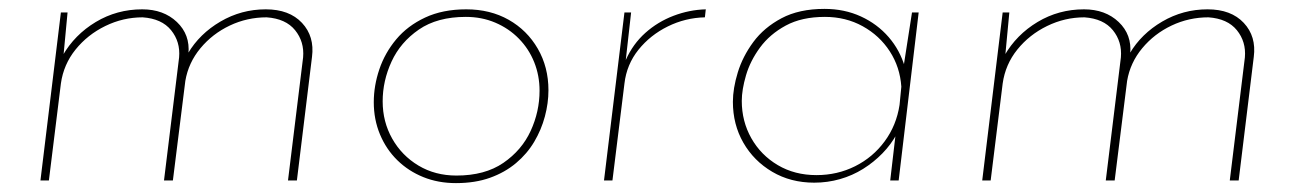

<svg xmlns="http://www.w3.org/2000/svg" viewBox="-20 -406 2925 432"><path d="M132 -378 122 -272 121 -281Q148 -328 195.5 -356.5Q243 -385 300 -385Q348 -385 378 -356.5Q408 -328 404 -285L403 -286Q429 -330 476 -357.5Q523 -385 578 -385Q631 -385 659.5 -354.5Q688 -324 682 -278L648 0H628L662 -277Q665 -312 644 -338Q623 -364 580 -367Q536 -367 497 -348.5Q458 -330 431 -297.5Q404 -265 397 -224L369 0H349L383 -277Q386 -312 365 -338Q344 -364 301 -367Q257 -367 217 -347.5Q177 -328 150 -294.5Q123 -261 117 -218L90 0H71L117 -378Z M1006 6Q966 6 932.5 -7.5Q899 -21 874 -45.5Q849 -70 835 -103.5Q821 -137 821 -176Q821 -213 833.5 -250Q846 -287 871.5 -317.5Q897 -348 936.5 -366.5Q976 -385 1029 -385Q1083 -385 1124.5 -361.5Q1166 -338 1190 -296.5Q1214 -255 1214 -203Q1214 -174 1206 -144Q1198 -114 1182 -87Q1166 -60 1141 -39Q1116 -18 1082.5 -6Q1049 6 1006 6ZM1007 -11Q1071 -11 1112.5 -39.5Q1154 -68 1174 -111.5Q1194 -155 1194 -202Q1194 -236 1182 -266Q1170 -296 1147.5 -319Q1125 -342 1094.5 -355Q1064 -368 1028 -368Q964 -368 922.5 -339.5Q881 -311 861 -267.5Q841 -224 841 -178Q841 -132 862.5 -94Q884 -56 921.5 -33.5Q959 -11 1007 -11Z M1400 -378 1388 -271Q1404 -307 1432 -332Q1460 -357 1495.5 -370.5Q1531 -384 1568 -385L1566 -367Q1522 -366 1482.5 -346.5Q1443 -327 1416.5 -294Q1390 -261 1385 -218L1358 0H1339L1385 -378Z M1812 5Q1759 5 1717.5 -19.5Q1676 -44 1652.5 -85Q1629 -126 1629 -177Q1629 -207 1640 -243Q1651 -279 1675 -311.5Q1699 -344 1738.5 -365Q1778 -386 1835 -386Q1880 -386 1917 -369Q1954 -352 1979.5 -322.5Q2005 -293 2016 -255L2011 -243L2032 -378H2047L2002 0H1983L1997 -120L1998 -105Q1985 -81 1965.5 -61Q1946 -41 1922 -26Q1898 -11 1870 -3Q1842 5 1812 5ZM1817 -12Q1864 -12 1904 -32Q1944 -52 1970.5 -88Q1997 -124 2004 -170L2008 -211Q2005 -255 1982 -290.5Q1959 -326 1921 -347Q1883 -368 1836 -368Q1784 -368 1748 -348.5Q1712 -329 1690 -299Q1668 -269 1658.5 -236.5Q1649 -204 1649 -179Q1649 -133 1670.5 -95Q1692 -57 1730 -34.5Q1768 -12 1817 -12Z M2251 -378 2241 -272 2240 -281Q2267 -328 2314.5 -356.5Q2362 -385 2419 -385Q2467 -385 2497 -356.5Q2527 -328 2523 -285L2522 -286Q2548 -330 2595 -357.5Q2642 -385 2697 -385Q2750 -385 2778.5 -354.5Q2807 -324 2801 -278L2767 0H2747L2781 -277Q2784 -312 2763 -338Q2742 -364 2699 -367Q2655 -367 2616 -348.5Q2577 -330 2550 -297.5Q2523 -265 2516 -224L2488 0H2468L2502 -277Q2505 -312 2484 -338Q2463 -364 2420 -367Q2376 -367 2336 -347.5Q2296 -328 2269 -294.5Q2242 -261 2236 -218L2209 0H2190L2236 -378Z"/></svg>

Font: Josefin Sans Thin Thin
Style: Italic
Weight: 250
Italic angle: -7°
Version: Version 2.000